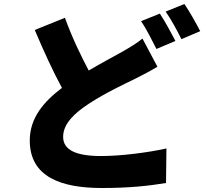

<svg xmlns="http://www.w3.org/2000/svg" viewBox="-20 -878 1040 961"><path d="M693 -685C664 -661 632 -642 590 -618C548 -594 488 -563 424 -525C385 -599 341 -689 305 -789L154 -728C198 -624 244 -523 290 -438C199 -369 129 -288 129 -175C129 8 286 63 490 63C622 63 721 53 811 38L813 -135C719 -114 584 -97 486 -97C359 -97 296 -128 296 -193C296 -258 351 -311 428 -361C515 -417 598 -455 657 -484C697 -504 733 -523 768 -544ZM686 -772C713 -733 742 -674 763 -633L858 -673C840 -708 805 -773 780 -810ZM809 -820C836 -782 868 -723 888 -682L982 -722C965 -756 929 -820 903 -858Z"/></svg>

Font: Noto Sans T Chinese Black
Style: Bold
Weight: 900
Designer: Ryoko NISHIZUKA (kana & ideographs); Paul D. Hunt (Latin, Greek & Cyrillic); Wenlong ZHANG (bopomofo); Sandoll Communica
Foundry: Adobe Systems Incorporated
Version: Version 1.000;PS 1;hotconv 1.0.78;makeotf.lib2.5.61930